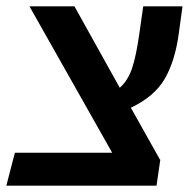

<svg xmlns="http://www.w3.org/2000/svg" viewBox="-50 -586 615 606"><path d="M363 -246 455 -82H456L444 0H-30L-3 -104H304L43 -566H185L328 -309Q354 -332 367 -371Q380 -410 390 -481L402 -566H526L514 -478Q502 -392 469.5 -336.5Q437 -281 363 -246Z"/></svg>

Font: FiraGO Medium
Style: Italic
Weight: 500
Italic angle: -8°
Designer: bBox Type GmbH
Foundry: bBox Type GmbH
Version: Version 1.001